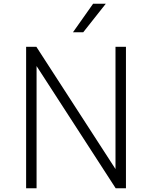

<svg xmlns="http://www.w3.org/2000/svg" viewBox="-20 -1009 815 1029"><path d="M120 0ZM655 -758V0H600L176 -655V0H120V-758H175L599 -103V-758ZM479 -989H547L426 -836H371Z"/></svg>

Font: Biryani ExtraLight
Style: Regular
Weight: 275
Designer: Dan Reynolds and Mathieu Reguer
Foundry: Dan Reynolds and Mathieu Reguer
Version: Version 1.004; ttfautohint (v1.1) -l 5 -r 5 -G 72 -x 0 -D la